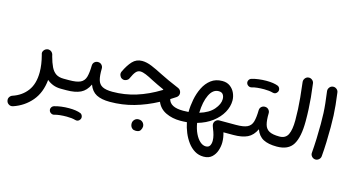

<svg xmlns="http://www.w3.org/2000/svg" viewBox="-94 -1024 3104 1694"><g transform="rotate(15 1458.0 -177.0)"><path d="M219.7 -226.1Q213.4 -243.7 224.6 -260.3Q235.8 -276.9 254.4 -281.2Q262.7 -283.2 270.5 -282.2Q285.2 -280.3 295.7 -270.5Q306.2 -260.7 309.6 -248Q311.5 -239.7 313.5 -231.4Q328.1 -177.2 345.7 -140.9Q363.3 -104.5 390.4 -86.2Q417.5 -67.9 461.9 -67.9H462.4Q481.4 -67.9 494.9 -54.4Q508.3 -41 508.3 -22Q508.3 -2.9 494.9 10.5Q481.4 23.9 462.4 23.9H461.9Q421.9 23.9 389.9 11.7Q357.9 -0.5 332.5 -22.5Q321.3 96.2 256.6 172.6Q191.9 249 93.3 282.2Q72.8 288.6 56.2 278.8Q39.6 269 34.7 252.4Q28.3 231 38.3 215.1Q48.3 199.2 63.5 194.3Q147 166.5 195.1 102.1Q243.2 37.6 243.2 -68.4Q243.2 -137.7 221.2 -221.2Q220.7 -223.6 219.7 -226.1Z M416 -22Q416 -41 429.7 -54.4Q443.4 -67.9 462.4 -67.9H511.2Q530.3 -67.9 543.9 -54.4Q557.6 -41 557.6 -22Q557.6 -2.9 543.9 10.5Q530.3 23.9 511.2 23.9H462.4Q443.4 23.9 429.7 10.5Q416 -2.9 416 -22Z M464.8 -22Q464.8 -41 478.5 -54.4Q492.2 -67.9 511.2 -67.9Q580.6 -67.9 614.3 -84.2Q647.9 -100.6 659.2 -139.4Q670.4 -178.2 671.4 -245.1Q672.4 -266.1 686.8 -278.1Q701.2 -290 720.7 -288.6Q739.7 -287.6 752.2 -273.2Q764.6 -258.8 763.7 -240.2Q762.2 -176.8 772.7 -138.9Q783.2 -101.1 814.7 -84.5Q846.2 -67.9 906.7 -67.9H907.2Q926.3 -67.9 939.7 -54.4Q953.1 -41 953.1 -22Q953.1 -2.9 939.7 10.5Q926.3 23.9 907.2 23.9H906.7Q830.6 23.9 784.4 -0.2Q738.3 -24.4 716.8 -83Q688.5 -22.9 639.9 0.5Q591.3 23.9 511.2 23.9Q492.2 23.9 478.5 10.5Q464.8 -2.9 464.8 -22ZM417 234.9Q412.6 220.7 419.9 207Q427.2 193.4 442.4 188.5Q468.8 180.2 504.6 175.5Q540.5 170.9 575.7 170.9Q643.1 170.9 683.1 187Q697.8 194.8 702.1 211.2Q706.5 227.5 697.3 241.2Q681.6 264.6 655.3 257.3Q623 248 575.7 248Q542.5 248 512.7 251.2Q482.9 254.4 463.4 260.7Q448.7 264.6 435.1 256.8Q421.4 249 417 234.9Z M1091.8 -398.9Q1132.8 -398.9 1180.4 -379.2Q1228 -359.4 1282.2 -331.1Q1349.6 -296.4 1459 -250.5Q1471.2 -245.6 1479 -233.4Q1486.8 -221.2 1486.8 -208Q1486.8 -183.1 1465.3 -168.9Q1440.4 -152.3 1416.5 -137.7Q1434.1 -67.9 1551.8 -67.9H1552.2Q1571.3 -67.9 1584.7 -54.4Q1598.1 -41 1598.1 -22Q1598.1 -2.9 1584.7 10.5Q1571.3 23.9 1552.2 23.9H1551.8Q1477.1 23.9 1418.5 -4.2Q1359.9 -32.2 1335.4 -91.3Q1232.4 -36.1 1126.7 -6.1Q1021 23.9 907.2 23.9Q888.2 23.9 874.5 10Q860.8 -3.9 860.8 -22Q860.8 -40.5 874.5 -54.2Q888.2 -67.9 907.2 -67.9Q1016.6 -67.9 1121.1 -100.3Q1225.6 -132.8 1331.1 -197.3Q1333.5 -200.7 1336.9 -203.6Q1304.7 -218.3 1276.6 -231.4Q1248.5 -244.6 1223.1 -257.8Q1181.6 -280.3 1151.6 -292.7Q1121.6 -305.2 1100.1 -305.2Q1076.7 -305.2 1059.6 -285.9Q1042.5 -266.6 1022.5 -221.7Q1016.6 -207 996.3 -198.7Q976.1 -190.4 956.1 -202.6Q943.4 -210.9 937.5 -227.5Q931.6 -244.1 939.5 -261.2Q968.8 -323.7 1003.7 -361.3Q1038.6 -398.9 1091.8 -398.9ZM1143.1 157.2Q1143.1 137.7 1157.5 122.3Q1171.9 106.9 1194.8 106.9Q1210.9 106.9 1222.2 113.5Q1233.4 120.1 1239.7 130.4Q1248 142.6 1248 157.7Q1248 173.8 1237.3 192.6Q1226.6 211.4 1194.8 211.4Q1173.8 211.4 1162.6 202.1Q1151.4 192.9 1147 180.7Q1143.1 170.4 1143.1 157.2Z M1506.3 -22Q1506.3 -41 1519.8 -54.4Q1533.2 -67.9 1552.2 -67.9Q1577.6 -67.9 1602.1 -69.8Q1602.5 -125 1614 -184.6Q1625.5 -244.1 1650.9 -295.7Q1676.3 -347.2 1718.3 -379.2Q1760.3 -411.1 1821.3 -411.1Q1863.3 -411.1 1892.1 -389.6Q1920.9 -368.2 1935.8 -335Q1950.7 -301.8 1950.7 -266.6Q1950.7 -211.4 1920.9 -157.7Q1891.1 -104 1835 -61.3Q1778.8 -18.6 1700.2 3.9Q1709 57.6 1728.5 98.1Q1748 138.7 1773.7 161.4Q1799.3 184.1 1826.7 184.1Q1852.5 184.1 1863.3 166Q1874 147.9 1874 120.6Q1874 96.2 1866.7 68.8Q1859.4 41.5 1849.6 19Q1845.2 7.3 1841.6 -3.7Q1837.9 -14.6 1837.9 -22.5Q1837.9 -41 1851.3 -54.4Q1864.7 -67.9 1884.3 -67.9H2035.6Q2054.7 -67.9 2068.1 -54.4Q2081.5 -41 2081.5 -22Q2081.5 -2.9 2068.1 10.5Q2054.7 23.9 2035.6 23.9H1945.8Q1952.1 43.9 1955.8 66.9Q1959.5 89.8 1959.5 113.3Q1959.5 149.4 1947 187.3Q1934.6 225.1 1906.5 251Q1878.4 276.9 1831.1 276.9Q1786.1 276.9 1749.8 254.9Q1713.4 232.9 1685.8 195.8Q1658.2 158.7 1639.4 113.3Q1620.6 67.9 1611.3 21Q1582 23.9 1552.2 23.9Q1533.2 23.9 1519.8 10.5Q1506.3 -2.9 1506.3 -22ZM1812.5 -315.9Q1759.8 -315.9 1729 -252.4Q1698.2 -189 1695.3 -87.4Q1780.8 -113.3 1822.5 -162.4Q1864.3 -211.4 1864.3 -256.8Q1864.3 -282.2 1852.3 -299.1Q1840.3 -315.9 1812.5 -315.9Z M1989.3 -22Q1989.3 -41 2002.9 -54.4Q2016.6 -67.9 2035.6 -67.9Q2105 -67.9 2138.7 -84.2Q2172.4 -100.6 2183.6 -139.4Q2194.8 -178.2 2195.8 -245.1Q2196.8 -266.1 2211.2 -278.1Q2225.6 -290 2245.1 -288.6Q2264.2 -287.6 2276.6 -273.2Q2289.1 -258.8 2288.1 -240.2Q2286.6 -176.8 2297.1 -138.9Q2307.6 -101.1 2339.1 -84.5Q2370.6 -67.9 2431.2 -67.9H2431.6Q2450.7 -67.9 2464.1 -54.4Q2477.5 -41 2477.5 -22Q2477.5 -2.9 2464.1 10.5Q2450.7 23.9 2431.6 23.9H2431.2Q2355 23.9 2308.8 -0.2Q2262.7 -24.4 2241.2 -83Q2212.9 -22.9 2164.3 0.5Q2115.7 23.9 2035.6 23.9Q2016.6 23.9 2002.9 10.5Q1989.3 -2.9 1989.3 -22ZM2036.6 -449.2Q2032.2 -463.4 2039.6 -477.1Q2046.9 -490.7 2062 -495.6Q2088.4 -503.9 2124.3 -508.5Q2160.2 -513.2 2195.3 -513.2Q2262.7 -513.2 2302.7 -497.1Q2317.4 -489.3 2321.8 -472.9Q2326.2 -456.5 2316.9 -442.9Q2301.3 -419.4 2274.9 -426.8Q2242.7 -436 2195.3 -436Q2162.1 -436 2132.3 -432.9Q2102.5 -429.7 2083 -423.3Q2068.4 -419.4 2054.7 -427.2Q2041 -435.1 2036.6 -449.2Z M2385.7 -22Q2385.7 -41 2399.2 -54.4Q2412.6 -67.9 2431.6 -67.9Q2488.3 -67.9 2509.8 -112.5Q2531.2 -157.2 2531.2 -242.7Q2531.2 -294.9 2528.8 -343Q2526.4 -391.1 2521 -448.5Q2515.6 -505.9 2505.9 -585.4Q2503.9 -604 2515.4 -619.4Q2526.9 -634.8 2545.4 -637.2Q2564 -639.6 2579.3 -627.9Q2594.7 -616.2 2597.2 -597.7Q2606.4 -528.3 2611.6 -473.4Q2616.7 -418.5 2619.1 -367.4Q2621.6 -316.4 2621.6 -258.3Q2621.6 -114.3 2579.8 -45.2Q2538.1 23.9 2431.6 23.9Q2412.6 23.9 2399.2 10.5Q2385.7 -2.9 2385.7 -22Z M2734.9 -563.5Q2732.9 -582 2744.4 -597.4Q2755.9 -612.8 2774.4 -615.2Q2793 -617.7 2808.6 -606Q2824.2 -594.2 2826.2 -575.7Q2834.5 -513.2 2839.4 -465.3Q2844.2 -417.5 2846.4 -370.6Q2848.6 -323.7 2848.6 -264.2Q2848.6 -197.8 2846.2 -127.7Q2843.8 -57.6 2838.4 2.9Q2836.9 21.5 2822 34.2Q2807.1 46.9 2788.6 45.4Q2769.5 43.5 2757.1 28.8Q2744.6 14.2 2746.6 -4.4Q2751.5 -64.5 2754.2 -134Q2756.8 -203.6 2756.8 -268.6Q2756.8 -324.7 2754.9 -367.9Q2752.9 -411.1 2748 -456.5Q2743.2 -502 2734.9 -563.5Z"/></g></svg>

Font: Mikhak-DS2-FD Medium
Style: Regular
Weight: 500
Designer: Amin Abedi
Version: Version 3.4